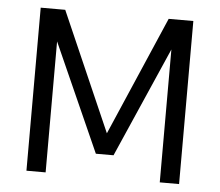

<svg xmlns="http://www.w3.org/2000/svg" viewBox="-46 -646 800 698"><g transform="rotate(5 353.5 -297.5)"><path d="M75 0V-595H164.5L361 -146H348L542 -595H632V0H561.5V-526H579.5L385.5 -83.5H321L124 -525H145V0Z"/></g></svg>

Font: Encode Sans SC Condensed
Style: Regular
Weight: 400
Width: 3
Designer: Multiple Designers
Foundry: Impallari Type
Version: Version 3.002